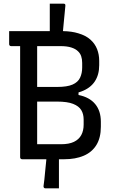

<svg xmlns="http://www.w3.org/2000/svg" viewBox="-20 -870 640 1049"><path d="M337 -837Q336 -819 333 -794.5Q330 -770 328 -743Q326 -720 324 -700Q373 -699 408 -688Q449 -676 474 -653.5Q499 -631 510.5 -601.5Q522 -572 522 -538V-514Q522 -461 497.5 -424.5Q473 -388 424 -370Q417 -367 409 -365V-351Q469 -339 500 -301.5Q531 -264 531 -205V-178Q531 -117 506.5 -77.5Q482 -38 437 -19Q392 0 332 0H302V159H228Q223 159 220 155.5Q217 152 218 145Q220 133 222.5 110Q225 87 227.5 58.5Q230 30 233 4Q233 2 233 0H101Q96 0 93 -3Q90 -6 90 -11V-618H41Q36 -618 33 -621Q30 -624 30 -629V-700H252V-850H327Q333 -850 335.5 -847Q338 -844 337 -837ZM183 -315V-82H313Q357 -82 384 -95Q411 -108 424 -132Q437 -156 437 -189V-217Q437 -247 424 -268.5Q411 -290 379.5 -302.5Q348 -315 291 -315ZM183 -618V-395H292Q347 -395 376.5 -408Q406 -421 417.5 -445.5Q429 -470 429 -501V-526Q429 -547 423.5 -563Q418 -579 406 -590Q393 -603 369.5 -610.5Q346 -618 312 -618Z"/></svg>

Font: Code D OnePiece
Style: Regular
Weight: 400
Version: Version 1.085; ttfautohint (v1.8.4.7-5d5b);Nerd Fonts 3.0.2